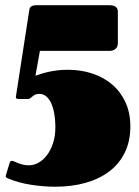

<svg xmlns="http://www.w3.org/2000/svg" viewBox="-20 -520 534 735"><path d="M49.3 -141.1Q43.9 -141.1 42 -144Q40 -147 41 -150.9L91.8 -479.5Q92.3 -482.9 93.3 -486.6Q94.2 -490.2 96.9 -493.2Q99.6 -496.1 104.7 -498Q109.9 -500 119.1 -500H398.9Q431.2 -500 431.2 -475.1V-355Q431.2 -339.8 421.9 -332.5Q412.6 -325.2 398.9 -325.2H132.8L115.7 -230Q125 -233.4 137 -237.3Q148.9 -241.2 164.3 -244.6Q179.7 -248 198.5 -250.5Q217.3 -252.9 240.2 -252.9Q290.5 -252.9 334.2 -238.3Q377.9 -223.6 410.2 -195.8Q442.4 -168 460.7 -127.7Q479 -87.4 479 -36.1Q479 21 457.5 64.5Q436 107.9 397.7 136.7Q359.4 165.5 306.6 180.2Q253.9 194.8 191.9 194.8Q147.9 194.8 99.6 187.5Q51.3 180.2 8.3 162.1Q6.3 161.1 3.4 158.7Q0.5 156.2 2.9 149.4L16.1 106Q17.6 101.1 19.3 98.4Q21 95.7 25.9 95.7Q29.3 95.7 34.9 98.4Q40.5 101.1 48.6 104.2Q56.6 107.4 67.1 110.1Q77.6 112.8 90.8 112.8Q109.9 112.8 127.9 102.5Q146 92.3 160.2 73.5Q174.3 54.7 183.1 27.8Q191.9 1 191.9 -32.2Q191.9 -62 187.5 -85.9Q183.1 -109.9 175.3 -126.5Q167.5 -143.1 156 -151.9Q144.5 -160.6 130.9 -160.6Q124 -160.6 117.2 -158.7Q110.4 -156.7 100.6 -147.9Q97.7 -145.5 94.7 -143.3Q91.8 -141.1 86.4 -141.1Z"/></svg>

Font: Fascinate Cyrillic
Style: Regular
Weight: 900
Designer: Denis Ignatov
Foundry: Astigmatic (AOETI)
Version: Version 1.00 November 30, 2018, initial release